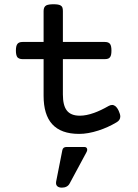

<svg xmlns="http://www.w3.org/2000/svg" viewBox="-20 -610 640 890"><path d="M182.1 -415.5V-559.1Q182.1 -578.1 194.3 -585Q205.1 -590.3 228 -590.3Q252 -590.3 261.2 -584.5Q267.1 -581.1 269.3 -575Q271.5 -568.8 271.5 -559.1V-415.5H465.8Q482.9 -415.5 489.7 -406.7Q496.6 -398.4 496.6 -375.5Q496.6 -355 491.2 -346.7Q487.8 -340.8 481.7 -338.4Q475.6 -335.9 465.8 -335.9H271.5V-172.4Q271.5 -121.1 289.6 -98.1Q308.1 -73.7 350.1 -73.7Q379.9 -73.7 416.5 -86.9Q446.8 -97.7 483.4 -118.7Q492.2 -123.5 499.5 -123.5Q503.9 -123.5 507.3 -122.1Q520.5 -117.2 530.3 -96.2Q537.6 -80.1 537.6 -69.8Q537.6 -52.7 519.5 -42.5Q479 -18.6 436 -4.9Q387.7 10.7 346.7 10.7Q262.7 10.7 221.7 -34.7Q182.1 -78.6 182.1 -166V-335.9H84.5Q68.8 -335.9 60.5 -344.7Q53.7 -354.5 53.7 -375.5Q53.7 -397.9 61 -406.7Q67.9 -415.5 84.5 -415.5ZM302.7 240.7Q297.9 250 288.6 254.9Q279.3 259.8 267.1 259.8Q253.9 259.8 246.8 254.2Q239.7 248.5 239.7 238.3Q239.7 234.4 240.2 231.9L269 85.9Q272 71.3 288.6 71.3H371.1Q377.4 71.3 380.9 74.7Q384.3 78.1 384.3 84Q384.3 88.9 381.3 94.7Z"/></svg>

Font: Courier Prime Medium
Style: Regular
Weight: 500
Designer: Alan Dague-Greene
Foundry: Quote-Unquote Apps
Version: Version 1.202